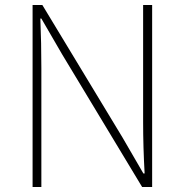

<svg xmlns="http://www.w3.org/2000/svg" viewBox="-20 -746 736 766"><path d="M110 -726H149L469 -197L552 -54H557Q551 -159 551 -259V-726H587V0H547L228 -529L145 -672H141Q143 -621 144 -573Q145 -525 145 -473V0H110Z"/></svg>

Font: SpoqaHanSansJP-Thin
Style: Regular
Weight: 250
Designer: [Source Han Sans]
Ryoko NISHIZUKA  (kana & ideographs); Paul D. Hunt (Latin, Greek & Cyrillic); Wenlong ZHANG  (bopomofo
Foundry: Spoqa (http://bi.spoqa.com)
Version: Version 1.002.20150607